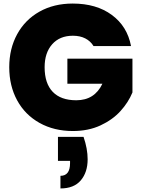

<svg xmlns="http://www.w3.org/2000/svg" viewBox="-20 -732 800 1080"><path d="M506 -473Q489 -501 459.5 -516Q430 -531 390 -531Q316 -531 273.5 -483Q231 -435 231 -354Q231 -263 276.5 -215.5Q322 -168 409 -168Q512 -168 556 -261H359V-402H725V-212Q702 -156 657.5 -107Q613 -58 545 -26.5Q477 5 390 5Q284 5 202.5 -40.5Q121 -86 76.5 -167.5Q32 -249 32 -354Q32 -458 76.5 -539.5Q121 -621 202 -666.5Q283 -712 389 -712Q522 -712 609 -648Q696 -584 717 -473ZM450 38Q473 105 473 164Q473 237 434.5 282.5Q396 328 320 328V257Q374 257 374 186V173H306V38Z"/></svg>

Font: Fz Poppins ExtBd
Style: Regular
Weight: 800
Designer: Ninad Kale (Devanagari), Jonny Pinhorn (Latin)
Foundry: Indian Type Foundry
Version: Vit hóa bi Vntype.Com & FontZin.Com